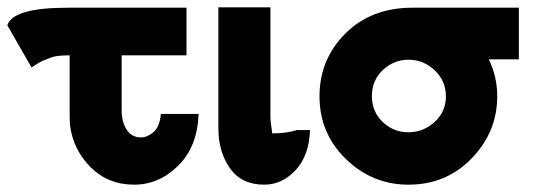

<svg xmlns="http://www.w3.org/2000/svg" viewBox="-56 -493 1475 524"><path d="M-36 -424Q-21 -472 130 -472H453V-342H276V-191Q276 -161 289.5 -139.5Q303 -118 329 -118Q346 -118 363 -132.5Q380 -147 383 -182H486Q483 -93 430.5 -41Q378 11 310 11Q239 11 191.5 -36.5Q144 -84 135 -151V-150Q134 -165 134 -196V-342Q117 -342 103.5 -340.5Q90 -339 78 -334Q66 -329 60.5 -327Q55 -325 43.5 -317.5Q32 -310 30 -309Z M540 -142V-473H682V-177V-175Q682 -162 687 -129Q727 -129 754 -138H790Q788 -69 751 -29Q714 11 665 11Q603 11 571.5 -34Q540 -79 540 -142Z M1070 -472H1360V-331H1278Q1301 -284 1301 -230Q1301 -133 1231.5 -61Q1162 11 1059 11Q960 11 888 -59Q816 -129 816 -230Q816 -331 886.5 -401.5Q957 -472 1070 -472ZM1059 -132Q1099 -132 1130 -160Q1161 -188 1161 -230Q1161 -272 1130.5 -301Q1100 -330 1059 -330Q1019 -330 989 -302Q959 -274 959 -231Q959 -188 988.5 -160Q1018 -132 1059 -132Z"/></svg>

Font: Coval
Style: Heavy
Weight: 900
Foundry: Context Ltd
Version: Version 001.000